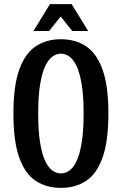

<svg xmlns="http://www.w3.org/2000/svg" viewBox="-20 -900 590 930"><path d="M275 10Q205 10 153.5 -23.5Q102 -57 73.5 -136Q45 -215 45 -350Q45 -485 73.5 -563.5Q102 -642 153.5 -676Q205 -710 275 -710Q345 -710 396.5 -676Q448 -642 476.5 -563.5Q505 -485 505 -350Q505 -215 476.5 -136Q448 -57 396.5 -23.5Q345 10 275 10ZM275 -60Q296 -60 315.5 -73.5Q335 -87 350.5 -119Q366 -151 375.5 -207.5Q385 -264 385 -350Q385 -436 375.5 -492.5Q366 -549 350.5 -581Q335 -613 315.5 -626.5Q296 -640 275 -640Q254 -640 234.5 -626.5Q215 -613 199.5 -581Q184 -549 174.5 -492.5Q165 -436 165 -350Q165 -264 174.5 -207.5Q184 -151 199.5 -119Q215 -87 234.5 -73.5Q254 -60 275 -60ZM142 -750 222 -880H327L407 -750H330L274 -820L218 -750Z"/></svg>

Font: Cuprum
Style: Regular
Weight: 400
Designer: Jovanny Lemonad
Foundry: Jovanny Lemonad
Version: Version 3.000